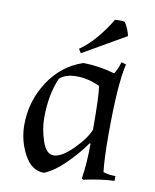

<svg xmlns="http://www.w3.org/2000/svg" viewBox="-81 -757 676 835"><g transform="rotate(10 257.0 -340.0)"><path d="M50 -176Q50 -280 106 -366.5Q162 -453 256 -485Q323 -485 396 -464Q410 -485 419 -517L440 -511Q418 -421 418 -193Q418 -91 425 -33Q449 -25 479 -25V-4Q415 -1 344 15L337 11Q348 -58 348 -145L344 -146Q309 -96 261 -49Q213 -2 170 15Q115 15 82.5 -46Q50 -107 50 -176ZM130 -221Q130 -172 147.5 -119.5Q165 -67 198 -67Q233 -67 283 -117Q333 -167 348 -207Q348 -356 341 -399Q288 -423 238.5 -423Q189 -423 163 -399Q130 -323 130 -221ZM359 -694Q369 -695 380.5 -695Q392 -695 402 -693Q409 -685 417.5 -664.5Q426 -644 427 -634L238 -525L227 -543Q264 -568 299.5 -610Q335 -652 359 -694Z"/></g></svg>

Font: Almendra
Style: Regular
Weight: 400
Designer: Ana Sanfelippo
Foundry: Ana Sanfelippo
Version: Version 1.004